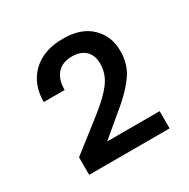

<svg xmlns="http://www.w3.org/2000/svg" viewBox="-103 -804 579 589"><g transform="rotate(-30 186.5 -509.0)"><path d="M52 -308V-370L162 -456Q208 -492 230 -521.5Q252 -551 252 -587Q252 -616 235 -632.5Q218 -649 188 -649Q153 -649 135 -628.5Q117 -608 117 -571H43Q43 -634 82.5 -672Q122 -710 191 -710Q255 -710 290 -676Q325 -642 325 -590Q325 -544 303 -511.5Q281 -479 244 -447L151 -369H337V-308Z"/></g></svg>

Font: CBA Beacon Sans
Style: Regular
Weight: 400
Designer: Wei Huang
Foundry: Wei Huang
Version: Version 1.002